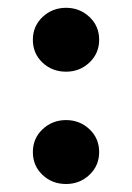

<svg xmlns="http://www.w3.org/2000/svg" viewBox="-20 -472 338 492"><path d="M64.2 -370.1Q64.2 -335 88.9 -311.6Q113.5 -288.3 149.3 -288.3Q184.4 -288.3 209.2 -311.8Q234.1 -335.3 234.1 -370.2Q234.1 -405.2 209.2 -428.6Q184.3 -452 149.3 -452Q114.2 -452 89.2 -428.6Q64.2 -405.2 64.2 -370.1ZM64.2 -82.3Q64.2 -47.2 88.9 -23.9Q113.5 -0.5 149.3 -0.5Q184.4 -0.5 209.2 -24Q234.1 -47.5 234.1 -82.5Q234.1 -117.4 209.2 -140.9Q184.3 -164.3 149.3 -164.3Q114.2 -164.3 89.2 -140.9Q64.2 -117.4 64.2 -82.3Z"/></svg>

Font: Vazirmatn NL
Style: Regular
Weight: 400
Designer: Saber Rastikerdar
Foundry: Saber Rastikerdar
Version: Version 33.003